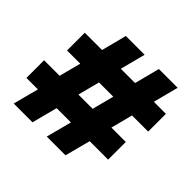

<svg xmlns="http://www.w3.org/2000/svg" viewBox="-167 -854 1028 1028"><g transform="rotate(45 347.0 -340.0)"><path d="M64 0 102.1 -145H15.1V-278.8H132.8L165 -402.8H64.9V-537.1H195.8L232.9 -680.2H375L337.9 -537.1H445.8L482.9 -680.2H625L587.9 -537.1H679.2V-402.8H557.1L524.9 -278.8H633.8V-145H494.1L456.1 0H314L352.1 -145H244.1L206.1 0ZM274.9 -278.8H382.8L415 -402.8H307.1Z"/></g></svg>

Font: TASA Orbiter Display Black
Style: Regular
Weight: 900
Designer: Weizhong Zhang
Version: Version 1.000;Glyphs 3.1.2 (3151)